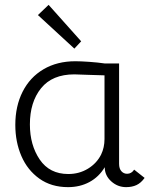

<svg xmlns="http://www.w3.org/2000/svg" viewBox="-20 -760 628 790"><path d="M43 -246Q43 -323 73 -382.5Q103 -442 159 -475Q215 -508 290 -508Q313 -508 348 -505.5Q383 -503 410 -499H470V-86Q470 -66 479.5 -55.5Q489 -45 503 -45Q521 -45 532 -62L575 -28Q560 -7 541.5 1.5Q523 10 499 10Q464 10 437.5 -14Q411 -38 411 -72Q387 -32 348 -11Q309 10 260 10Q191 10 142 -25Q93 -60 68 -118Q43 -176 43 -246ZM396 -124Q410 -153 410 -188V-450L344 -452L286 -454Q195 -454 149 -397Q103 -340 103 -248Q103 -163 143.5 -103.5Q184 -44 261 -44Q306 -44 342 -66Q378 -88 396 -124ZM136 -698 180 -740 314 -590 286 -560Z"/></svg>

Font: Bellota
Style: Regular
Weight: 400
Designer: Kemie Guaida
Foundry: Kemie Guaida
Version: Version 4.001